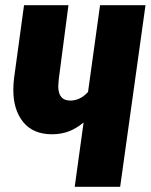

<svg xmlns="http://www.w3.org/2000/svg" viewBox="-20 -715 577 735"><path d="M537 -695 440 0H266L300 -246Q272 -223 243 -212Q214 -201 179 -201Q107 -201 69 -247.5Q31 -294 31 -371Q31 -393 34 -417L72 -695H242L205 -412Q203 -392 203 -385Q203 -330 249 -330Q287 -330 317 -363L363 -695Z"/></svg>

Font: Fira Sans Extra Condensed ExtraBold
Style: Italic
Weight: 800
Width: 3
Italic angle: -8°
Designer: Carrois Corporate & Edenspiekermann AG
Foundry: Carrois Corporate GbR & Edenspiekermann AG
Version: Version 4.203